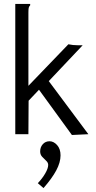

<svg xmlns="http://www.w3.org/2000/svg" viewBox="-20 -685 490 980"><path d="M179 -227 126 -171 125 0H58V-665H134V-658Q128 -652 126.5 -645Q125 -638 125 -621V-247L329 -459Q352 -454 378 -454H402L229 -271L431 0L347 4ZM202 275 173 250Q196 226 211 200Q226 174 226 157Q226 145 215.5 135.5Q205 126 195 115Q185 104 185 88Q185 66 198.5 51Q212 36 233 36Q254 36 271.5 55.5Q289 75 289 108Q289 144 267 185Q245 226 202 275Z"/></svg>

Font: Inconsolata SemiCondensed
Style: Regular
Weight: 400
Width: 4
Monospace: yes
Designer: Raph Levien, Cyreal, Brenton Simpson
Foundry: Raph Levien, Cyreal, Google
Version: Version 3.001; ttfautohint (v1.8.2.53-6de2)